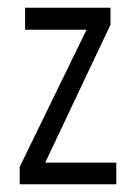

<svg xmlns="http://www.w3.org/2000/svg" viewBox="-20 -477 353 497"><path d="M31 0V-45L204 -400H45V-457H266V-413L97 -56H281V0Z"/></svg>

Font: Inconsolata ExtraCondensed Thin
Style: Regular
Weight: 100
Width: 2
Monospace: yes
Designer: Raph Levien, Cyreal, Brenton Simpson
Foundry: Raph Levien, Cyreal, Google
Version: Version 3.100; ttfautohint (v1.8.4.7-5d5b)